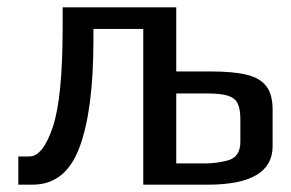

<svg xmlns="http://www.w3.org/2000/svg" viewBox="-20 -504 794 524"><path d="M30 -77H60Q97 -77 124 -157Q151 -237 151 -430V-484H461V-309H555Q617 -309 653.5 -300Q690 -291 707 -268.5Q724 -246 724 -205V-105Q724 0 547 0H371V-425H235V-395Q235 -204 197 -102Q159 0 69 0H30ZM541 -58Q570 -58 601 -66Q636 -75 636 -117V-178Q636 -207 628.5 -222Q621 -237 601.5 -243Q582 -249 543 -249H461V-58Z"/></svg>

Font: Play
Style: Regular
Weight: 400
Designer: Jonas Hecksher (Cyrillic expansion: Cyreal)
Foundry: Jonas Hecksher, Playtype, e-types AS
Version: Version 2.101; ttfautohint (v1.5.65-e2d9)